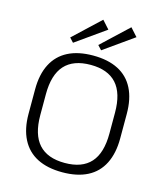

<svg xmlns="http://www.w3.org/2000/svg" viewBox="-133 -1027 976 1135"><g transform="rotate(15 354.5 -460.0)"><path d="M355 7Q264 7 201.5 -25Q139 -57 106.5 -120.5Q74 -184 74 -275V-425Q74 -517 106.5 -580Q139 -643 201.5 -675Q264 -707 355 -707Q446 -707 508.5 -675Q571 -643 603 -580Q635 -517 635 -425V-275Q635 -184 603 -120.5Q571 -57 508.5 -25Q446 7 355 7ZM355 -50Q461 -50 513.5 -108.5Q566 -167 566 -286V-414Q566 -533 513 -591.5Q460 -650 355 -650Q249 -650 196 -591.5Q143 -533 143 -414V-286Q143 -167 196 -108.5Q249 -50 355 -50ZM401 -878 219 -749 195 -775 357 -927ZM573 -878 391 -749 367 -775 529 -927Z"/></g></svg>

Font: Pathway Extreme 28pt Light
Style: Regular
Weight: 300
Designer: Eduardo Rodriguez Tunni
Foundry: Eduardo Rodriguez Tunni
Version: Version 1.001;gftools[0.9.26]